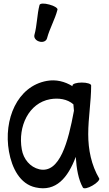

<svg xmlns="http://www.w3.org/2000/svg" viewBox="-20 -1000 594 1049"><path d="M237 -791C251 -844 280 -893 294 -947C297 -955 277 -968 250 -975C222 -983 199 -982 196 -973C182 -920 183 -863 168 -809C164 -794 176 -778 195 -773C214 -767 233 -775 237 -791ZM522 -25C479 -98 462 -182 462 -267C462 -356 478 -444 478 -533C478 -542 455 -549 427 -549C399 -549 376 -542 376 -533V-529C334 -555 286 -567 236 -558C74 -529 -2 -347 29 -172C45 -82 89 6 175 24C286 49 351 -29 394 -143C398 -79 408 -19 433 25C438 33 461 28 485 14C510 0 526 -18 522 -25ZM195 -75C144 -87 108 -131 99 -184C77 -309 137 -437 254 -458C300 -466 348 -459 381 -430C382 -418 383 -407 384 -395C353 -227 307 -50 195 -75Z"/></svg>

Font: Nupuram Condensed Medium
Style: Regular
Weight: 500
Width: 3
Designer: Santhosh Thottingal (santhosh.thottingal@gmail.com)
Foundry: SMC
Version: Version 1.000